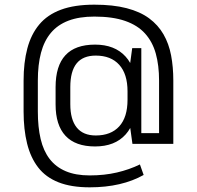

<svg xmlns="http://www.w3.org/2000/svg" viewBox="-20 -746 844 822"><path d="M364 56Q285 56 230.5 34.5Q176 13 143.5 -29Q111 -71 96 -131.5Q81 -192 81 -269V-401Q81 -478 97 -538.5Q113 -599 148 -641Q183 -683 241 -704.5Q299 -726 384 -726Q464 -726 522 -711Q580 -696 618.5 -667.5Q657 -639 680 -599Q703 -559 712.5 -509Q722 -459 722 -401V-130H585V-176H661V-401Q661 -466 647 -516.5Q633 -567 601 -602.5Q569 -638 515.5 -656.5Q462 -675 384 -675Q319 -675 273 -657.5Q227 -640 198 -605.5Q169 -571 155.5 -520Q142 -469 142 -401V-269Q142 -202 154 -151Q166 -100 192.5 -65.5Q219 -31 261.5 -13Q304 5 364 5Q427 5 480.5 -7.5Q534 -20 579 -42L595 3Q549 29 491 42.5Q433 56 364 56ZM387 -119Q303 -119 260.5 -164.5Q218 -210 218 -299V-373Q218 -464 260 -509.5Q302 -555 387 -555Q471 -555 517.5 -504Q564 -453 564 -357V-317Q564 -222 518 -170.5Q472 -119 387 -119ZM390 -166Q455 -166 490.5 -205Q526 -244 526 -319V-355Q526 -429 490.5 -468.5Q455 -508 390 -508Q335 -508 308 -474.5Q281 -441 281 -373V-300Q281 -234 308.5 -200Q336 -166 390 -166ZM526 -282V-392L546 -540H585V-130H547Z"/></svg>

Font: Pathway Extreme SemiCondensed ExtraLight
Style: Regular
Weight: 250
Width: 4
Version: Version 1.001;gftools[0.9.26]